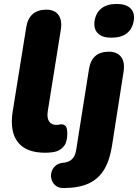

<svg xmlns="http://www.w3.org/2000/svg" viewBox="-20 -763 699 973"><path d="M209 11Q113 11 71 -42Q29 -95 44 -196L113 -625Q120 -669 145.5 -691.5Q171 -714 215 -714Q257 -714 276.5 -687Q296 -660 288 -611L222 -199Q217 -165 229 -147.5Q241 -130 265 -130Q273 -130 279 -131.5Q285 -133 292 -133Q305 -133 313 -123.5Q321 -114 321 -87Q321 -45 305.5 -24.5Q290 -4 269 3Q259 7 242 9Q225 11 209 11ZM306 190Q279 191 263 178.5Q247 166 241.5 148Q236 130 240.5 111Q245 92 259.5 78.5Q274 65 298 62Q327 60 344 44.5Q361 29 366 -3L431 -413Q438 -457 463 -479Q488 -501 532 -501Q574 -501 594 -474Q614 -447 606 -398L548 -27Q537 46 509.5 93.5Q482 141 433 165Q384 189 306 190ZM544 -572Q498 -572 476 -594Q454 -616 459 -656Q466 -699 494.5 -721Q523 -743 572 -743Q618 -743 641 -721Q664 -699 658 -659Q651 -616 622.5 -594Q594 -572 544 -572Z"/></svg>

Font: Nunito ExtraLight Black
Style: Italic
Weight: 900
Italic angle: -9°
Version: Version 3.602